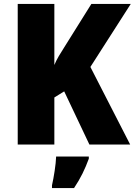

<svg xmlns="http://www.w3.org/2000/svg" viewBox="-20 -734 684 975"><path d="M641 0 439 -394 644 -714H444L307 -495C288 -465 268 -434 256 -404V-714H70V0H256V-239L306 -270L434 0ZM431 72V61H265C264 100 253 168 244 207V221H356C390 170 411 126 431 72Z"/></svg>

Font: Noto Sans Gujarati UI SemiCondensed Black
Style: Regular
Weight: 900
Width: 4
Designer: Jelle Bosma - Monotype Design Team, Universal Thirst
Foundry: Monotype Imaging Inc.
Version: Version 2.106